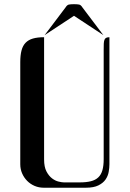

<svg xmlns="http://www.w3.org/2000/svg" viewBox="-20 -877 606 897"><path d="M74.7 -586.4Q74.7 -619.1 80.6 -641.4Q86.4 -663.6 99.6 -677.2Q112.8 -690.9 134 -697Q155.3 -703.1 186 -703.1V-132.3Q186 -97.2 197 -76.2Q208 -55.2 223.1 -43.7Q238.3 -32.2 253.9 -28.6Q269.5 -24.9 278.8 -24.9H352.5Q383.3 -24.9 404.5 -30.3Q425.8 -35.6 439.2 -48.3Q452.6 -61 458.5 -82Q464.4 -103 464.4 -133.8V-645Q464.4 -661.6 464.8 -672.6Q465.3 -683.6 467.8 -690.4Q470.2 -697.3 475.8 -700.2Q481.4 -703.1 491.2 -703.1V-109.9Q491.2 -93.3 487.8 -74Q484.4 -54.7 473.1 -38.3Q461.9 -22 439.9 -11Q418 0 381.3 0H184.1Q161.6 0 141.6 -8.5Q121.6 -17.1 106.7 -32.2Q91.8 -47.4 83.3 -67.1Q74.7 -86.9 74.7 -109.9ZM462.9 -712.9 325.7 -803.2 188.5 -712.9 286.6 -842.8Q293.5 -854 302 -855.7Q310.5 -857.4 325.2 -857.4H326.2Q340.8 -857.4 349.4 -855.7Q357.9 -854 364.7 -842.8Z"/></svg>

Font: Unique
Style: Regular
Weight: 400
Designer: Anna Pocius (aka Artmaker)
Foundry: Anna Pocius
Version: Version 1.000 2013 initial release